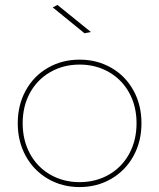

<svg xmlns="http://www.w3.org/2000/svg" viewBox="-20 -759 646 779"><path d="M213 -739 349 -629 323 -624 194 -729ZM554 -259Q554 -185 521.5 -126Q489 -67 431.5 -33.5Q374 0 303 0Q232 0 174.5 -33.5Q117 -67 84.5 -126Q52 -185 52 -259Q52 -333 84.5 -392Q117 -451 174.5 -484Q232 -517 303 -517Q374 -517 431.5 -484Q489 -451 521.5 -392Q554 -333 554 -259ZM72 -259Q72 -190 101.5 -135.5Q131 -81 184 -50.5Q237 -20 303 -20Q369 -20 422 -50.5Q475 -81 504.5 -135.5Q534 -190 534 -259Q534 -328 504.5 -382Q475 -436 422 -466.5Q369 -497 303 -497Q237 -497 184 -466.5Q131 -436 101.5 -382Q72 -328 72 -259Z"/></svg>

Font: TypoPRO Montserrat
Style: Regular
Weight: 250
Designer: Julieta Ulanovsky
Foundry: Julieta Ulanovsky
Version: Version 6.001